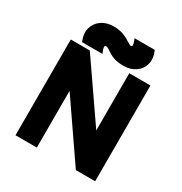

<svg xmlns="http://www.w3.org/2000/svg" viewBox="-195 -1002 1088 1146"><g transform="rotate(30 349.5 -428.5)"><path d="M75 0V-660H206L478 -266V-660H624V0H491L222 -391V0ZM276 -731Q269 -731 269 -720Q269 -709 282 -680H141Q120 -731 131.5 -770.5Q143 -810 177 -833Q211 -856 257 -856Q302 -856 331.5 -843.5Q361 -831 378.5 -818.5Q396 -806 406 -806Q413 -806 413 -817Q413 -828 401 -857H540Q562 -807 551 -767Q540 -727 506 -704Q472 -681 425 -681Q388 -681 364 -688.5Q340 -696 324.5 -706Q309 -716 298 -723.5Q287 -731 276 -731Z"/></g></svg>

Font: Lil Grotesk Black
Style: Regular
Weight: 900
Designer: Bastien Sozeau
Foundry: NBR — Bastien Sozeau
Version: Version 3.003; ttfautohint (v1.8.4.7-5d5b);gftools[0.9.33]